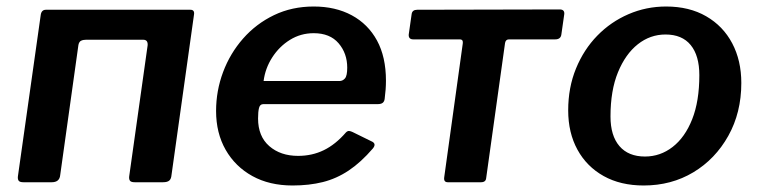

<svg xmlns="http://www.w3.org/2000/svg" viewBox="-20 -560 2332 590"><path d="M52 0Q41 0 37.5 -4.5Q34 -9 35 -18L105 -513Q107 -530 121 -530H565Q579 -530 576 -514L507 -22Q506 -10 500 -5Q494 0 481 0H394Q383 0 379.5 -4.5Q376 -9 377 -18L433 -416Q435 -426 432 -432Q429 -438 419 -438H246Q236 -438 229.5 -435Q223 -432 221 -422L165 -22Q163 0 139 0Z M879 10Q808 10 755.5 -19Q703 -48 673.5 -99.5Q644 -151 644 -219Q644 -281 665.5 -338.5Q687 -396 727 -441.5Q767 -487 822 -513.5Q877 -540 944 -540Q1011 -540 1061 -513Q1111 -486 1138.5 -435.5Q1166 -385 1166 -312Q1166 -299 1165 -285Q1164 -271 1162 -256Q1161 -248 1156 -244Q1151 -240 1140 -240H789Q779 -240 776 -228.5Q773 -217 773 -196Q773 -141 807.5 -111Q842 -81 896 -81Q939 -81 975 -98.5Q1011 -116 1043 -153Q1048 -158 1053 -157.5Q1058 -157 1064 -154L1121 -126Q1138 -119 1126 -104Q1089 -61 1051.5 -36Q1014 -11 972 -0.5Q930 10 879 10ZM1023 -311Q1033 -311 1040 -319Q1047 -327 1047 -352Q1047 -396 1020.5 -427Q994 -458 944 -458Q904 -458 871 -437.5Q838 -417 816.5 -383.5Q795 -350 790 -311Z M1686 -439H1544Q1534 -439 1532 -428L1474 -13Q1473 0 1458 0H1356Q1343 0 1345 -15L1402 -426Q1403 -432 1401 -435.5Q1399 -439 1392 -439H1250Q1235 -439 1236 -454L1245 -517Q1247 -530 1262 -530L1700 -531Q1715 -531 1714 -517L1705 -454Q1703 -439 1686 -439Z M1958 10Q1887 10 1835 -19Q1783 -48 1754.5 -100Q1726 -152 1726 -221Q1726 -291 1750 -349.5Q1774 -408 1815.5 -450.5Q1857 -493 1911.5 -516.5Q1966 -540 2027 -540Q2098 -540 2150 -510Q2202 -480 2230 -427Q2258 -374 2258 -305Q2258 -214 2218 -142.5Q2178 -71 2110.5 -30.5Q2043 10 1958 10ZM1962 -79Q2009 -79 2047 -108.5Q2085 -138 2107 -193.5Q2129 -249 2129 -329Q2129 -389 2102.5 -421.5Q2076 -454 2025 -454Q1978 -454 1940 -424Q1902 -394 1879 -338Q1856 -282 1856 -202Q1856 -143 1883.5 -111Q1911 -79 1962 -79Z"/></svg>

Font: Libre Franklin SemiBold
Style: Italic
Weight: 600
Italic angle: -8°
Designer: Pablo Impallari, Rodrigo Fuenzalida, Nhung Nguyen
Foundry: Impallari Type
Version: Version 3.000